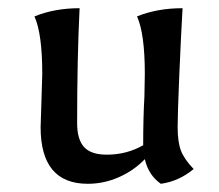

<svg xmlns="http://www.w3.org/2000/svg" viewBox="-20 -437 535 468"><path d="M79 -127 81 -190 83 -257Q83 -355 64 -397Q113 -417 174 -417Q168 -295 168 -137Q168 -97 185 -78.5Q202 -60 240 -60Q289 -60 329 -83Q329 -150 332 -202L333 -257Q333 -355 314 -397Q363 -417 425 -417Q421 -348 417 -253.5Q413 -159 413 -127Q413 -91 421 -70Q429 -49 452 -25Q416 5 372 11Q342 -10 333 -49Q306 -21 269.5 -5Q233 11 194 11Q79 11 79 -127Z"/></svg>

Font: Mirza
Style: Regular
Weight: 400
Designer: Arabic design by Kourosh Beigpour, Latin design by Eduardo Tunni, engineering by Lasse Fister
Version: Version 1.000